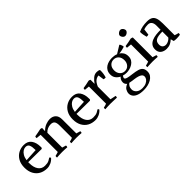

<svg xmlns="http://www.w3.org/2000/svg" viewBox="122 -1795 3087 3087"><g transform="rotate(-45 1666.0 -251.0)"><path d="M143 -250Q143 -149 183.5 -93.5Q224 -38 294 -38Q325 -38 346 -41.5Q367 -45 387.5 -55Q408 -65 434 -83Q450 -76 452 -59Q421 -23 378 -3Q335 17 291 17Q215 17 158 -15Q101 -47 69 -107Q37 -167 37 -250Q37 -335 70.5 -394.5Q104 -454 160.5 -485.5Q217 -517 286 -517Q375 -517 417.5 -457.5Q460 -398 460 -304Q460 -297 460 -291Q460 -285 459 -278L445 -267L143 -270ZM285 -474Q256 -474 227.5 -456Q199 -438 177 -402Q155 -366 147 -311L365 -323Q365 -400 348.5 -437Q332 -474 285 -474Z M687 -433 688 -432Q736 -480 787 -498Q838 -516 876 -516Q941 -516 978.5 -479Q1016 -442 1016 -371L1017 -50L1087 -30Q1090 -11 1082 5Q1055 3 1025 1.5Q995 0 967 0Q939 0 908 1.5Q877 3 849 5Q846 -14 851 -30Q871 -34 886.5 -39Q902 -44 917 -50V-326Q917 -394 896 -420Q875 -446 829 -446Q792 -446 757 -431.5Q722 -417 695 -386V-50L762 -30Q765 -11 757 5Q730 3 701.5 1.5Q673 0 645 0Q617 0 584 1.5Q551 3 523 5Q520 -14 525 -30Q543 -35 561 -39.5Q579 -44 595 -50V-440L512 -448Q509 -468 517 -483Q554 -489 589 -496Q624 -503 656 -510Q673 -509 690 -501Z M1241 -250Q1241 -149 1281.5 -93.5Q1322 -38 1392 -38Q1423 -38 1444 -41.5Q1465 -45 1485.5 -55Q1506 -65 1532 -83Q1548 -76 1550 -59Q1519 -23 1476 -3Q1433 17 1389 17Q1313 17 1256 -15Q1199 -47 1167 -107Q1135 -167 1135 -250Q1135 -335 1168.5 -394.5Q1202 -454 1258.5 -485.5Q1315 -517 1384 -517Q1473 -517 1515.5 -457.5Q1558 -398 1558 -304Q1558 -297 1558 -291Q1558 -285 1557 -278L1543 -267L1241 -270ZM1383 -474Q1354 -474 1325.5 -456Q1297 -438 1275 -402Q1253 -366 1245 -311L1463 -323Q1463 -400 1446.5 -437Q1430 -474 1383 -474Z M1793 -50 1890 -30Q1893 -11 1885 5Q1867 4 1840.5 3Q1814 2 1788 1Q1762 0 1743 0Q1715 0 1682 1.5Q1649 3 1621 5Q1618 -14 1623 -30Q1642 -35 1660.5 -39Q1679 -43 1693 -50V-440L1610 -448Q1607 -468 1615 -483Q1651 -488 1687.5 -495Q1724 -502 1755 -510Q1765 -509 1771.5 -506.5Q1778 -504 1788 -499V-408L1789 -407Q1820 -453 1858.5 -485Q1897 -517 1941 -517Q1958 -517 1974.5 -514.5Q1991 -512 2007 -502Q2009 -461 2003.5 -424Q1998 -387 1987 -352Q1980 -351 1965 -351.5Q1950 -352 1942 -356L1928 -456Q1893 -456 1857.5 -430.5Q1822 -405 1793 -337Z M2280 -167Q2262 -167 2243 -169.5Q2224 -172 2204 -178Q2194 -163 2190 -154Q2186 -145 2186 -139Q2186 -130 2193 -121Q2200 -112 2230 -103.5Q2260 -95 2328 -87Q2395 -79 2440 -66Q2485 -53 2508 -25Q2531 3 2531 55Q2531 100 2509 132Q2487 164 2450 185Q2413 206 2369 216Q2325 226 2280 226Q2204 226 2156.5 208Q2109 190 2086.5 159.5Q2064 129 2064 94Q2064 58 2084 22.5Q2104 -13 2158 -35Q2125 -64 2125 -101Q2125 -134 2137.5 -155.5Q2150 -177 2166 -192Q2126 -212 2099 -246.5Q2072 -281 2072 -333Q2072 -381 2091 -414Q2110 -447 2141 -467Q2172 -487 2208.5 -496Q2245 -505 2280 -505Q2304 -505 2330 -501Q2356 -497 2380 -487L2513 -569Q2521 -565 2528 -551Q2535 -537 2539 -521.5Q2543 -506 2541 -496Q2514 -487 2481 -479.5Q2448 -472 2414 -470Q2446 -451 2467 -417Q2488 -383 2488 -333Q2488 -289 2468.5 -257.5Q2449 -226 2417 -206Q2385 -186 2349 -176.5Q2313 -167 2280 -167ZM2280 -205Q2331 -205 2364 -241.5Q2397 -278 2397 -335Q2397 -397 2364 -432Q2331 -467 2280 -467Q2229 -467 2196 -432Q2163 -397 2163 -335Q2163 -278 2196 -241.5Q2229 -205 2280 -205ZM2295 -7Q2277 -10 2249.5 -13Q2222 -16 2194 -23Q2170 -3 2157.5 19.5Q2145 42 2145 80Q2145 122 2181 155Q2217 188 2285 188Q2334 188 2369 172Q2404 156 2422.5 131Q2441 106 2441 81Q2441 51 2420.5 34Q2400 17 2366.5 7.5Q2333 -2 2295 -7Z M2750 -50 2817 -30Q2820 -11 2812 5Q2785 3 2756.5 1.5Q2728 0 2700 0Q2672 0 2639 1.5Q2606 3 2578 5Q2575 -14 2580 -30Q2599 -35 2617.5 -39Q2636 -43 2650 -50V-440L2567 -448Q2564 -468 2572 -483Q2608 -488 2644.5 -495Q2681 -502 2712 -510Q2722 -509 2731 -506.5Q2740 -504 2750 -499ZM2683 -601Q2666 -601 2652 -612Q2638 -623 2630 -639Q2622 -655 2622 -669Q2622 -682 2633 -695.5Q2644 -709 2660.5 -718.5Q2677 -728 2693 -728Q2711 -728 2725 -716.5Q2739 -705 2746.5 -689.5Q2754 -674 2754 -660Q2754 -647 2743.5 -633Q2733 -619 2716.5 -610Q2700 -601 2683 -601Z M3008 17Q2948 17 2907 -14.5Q2866 -46 2866 -110Q2866 -160 2890.5 -192Q2915 -224 2956.5 -241.5Q2998 -259 3049 -265Q3100 -271 3153 -270L3154 -358Q3155 -414 3133 -444.5Q3111 -475 3066 -475Q3041 -475 3018 -471.5Q2995 -468 2972 -460L2959 -354Q2951 -350 2937 -349.5Q2923 -349 2915 -350Q2906 -383 2900 -416Q2894 -449 2895 -480Q2942 -502 2989.5 -511Q3037 -520 3093 -520Q3149 -520 3183.5 -502Q3218 -484 3234.5 -440Q3251 -396 3251 -317V-49Q3268 -41 3286 -37.5Q3304 -34 3321 -29Q3324 -10 3316 6Q3300 9 3277.5 11Q3255 13 3232 13Q3199 13 3175 7L3161 -45H3157Q3132 -19 3095 -1Q3058 17 3008 17ZM3046 -38Q3074 -38 3106 -55.5Q3138 -73 3153 -95V-230Q3050 -230 3008 -205.5Q2966 -181 2966 -120Q2966 -79 2988 -58.5Q3010 -38 3046 -38Z"/></g></svg>

Font: Alike
Style: Regular
Weight: 400
Designer: Sveta Sebyakina
Foundry: Cyreal (www.cyreal.org)
Version: Version 1.301; ttfautohint (v1.8.4.7-5d5b)